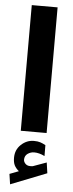

<svg xmlns="http://www.w3.org/2000/svg" viewBox="-64 -719 399 1045"><g transform="rotate(5 135.5 -196.0)"><path d="M74.7 219.7Q58.1 206.1 50 190.2Q42 174.3 42 148.9Q42 105 72.5 76.7Q103 48.3 142.1 48.3Q163.6 48.3 177.5 53Q191.4 57.6 206.1 65.9L206.5 125.5Q176.8 110.4 148.9 110.4Q129.9 110.4 113.5 121.8Q97.2 133.3 97.2 155.3Q97.7 168 109.4 178.7Q121.1 189.5 146.5 186Q147 186 149.9 185.1L221.7 159.2L230 217.3L33.2 294.9L24.9 238.8ZM207 -687V-0.5H65.9V-687Z"/></g></svg>

Font: Vazirmatn UI FD Black
Style: Regular
Weight: 900
Designer: Saber Rastikerdar
Foundry: Saber Rastikerdar
Version: Version 33.003